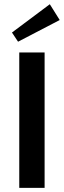

<svg xmlns="http://www.w3.org/2000/svg" viewBox="-20 -902 307 922"><path d="M266.7 -805.8 219.2 -881.7 37.5 -745.8 66.7 -701.7ZM72.5 0H194.2V-650H72.5Z"/></svg>

Font: Boon SemiBold
Style: Regular
Weight: 600
Designer: Sungsit Sawaiwan
Foundry: FontUni
Version: Version 2.0